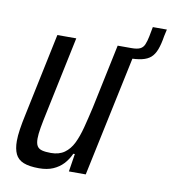

<svg xmlns="http://www.w3.org/2000/svg" viewBox="-72 -668 667 740"><g transform="rotate(10 261.0 -298.0)"><path d="M348 -470 356 -510H400Q422 -510 433.5 -515.5Q445 -521 450.5 -534Q456 -547 460 -567L467 -604H522L516 -577Q511 -545 503 -524Q495 -503 482 -491.5Q469 -480 447.5 -475Q426 -470 394 -470ZM129 8Q91 8 68.5 -1Q46 -10 36.5 -30Q27 -50 27 -81Q27 -101 31 -127.5Q35 -154 42 -186L110 -510H184L121 -210Q113 -173 108.5 -147Q104 -121 104 -104Q104 -85 110 -75Q116 -65 129.5 -61.5Q143 -58 164 -58Q196 -58 217 -73Q238 -88 251 -114.5Q264 -141 273.5 -177.5Q283 -214 293 -258L346 -510H419L311 0H245L256 -70H250Q239 -46 223 -29Q207 -12 184 -2Q161 8 129 8Z"/></g></svg>

Font: Saira Condensed
Style: Italic
Weight: 400
Width: 3
Italic angle: -12°
Designer: Hector Gatti with collaboration of the Omnibus-Type team
Foundry: Omnibus-Type
Version: Version 1.100